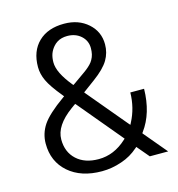

<svg xmlns="http://www.w3.org/2000/svg" viewBox="-107 -806 835 902"><g transform="rotate(-15 311.0 -355.0)"><path d="M56.6 -190.9Q56.6 -239.7 84 -281.2Q111.8 -322.8 191.4 -379.4L197.8 -383.8L192.9 -390.1Q146 -446.8 130.4 -481Q114.7 -514.6 114.7 -547.9Q114.7 -586.9 126.2 -617.2Q137.7 -647.5 160.4 -669.4Q183.1 -691.4 214.1 -702.4Q245.1 -713.4 285.2 -713.4Q355.5 -713.4 401.4 -672.4Q446.8 -631.8 446.8 -570.3Q446.8 -529.3 426.3 -494.6Q405.3 -459.5 352.1 -420.4L299.8 -381.8L293.5 -377.4L298.3 -371.1L456.5 -182.1L463.9 -173.8L468.8 -183.6Q501.5 -245.6 502.9 -320.8H569.8Q568.8 -261.7 554.2 -213.1Q539.6 -164.6 511.2 -126L507.8 -121.1L511.2 -116.7L603 -7.3H513.7L468.3 -61L463.9 -66.4L458 -61.5Q440.4 -45.9 419.9 -33.9Q399.4 -22 376 -14.2Q328.1 2.4 279.3 2.4Q178.2 2.4 117.2 -50.8Q56.6 -104 56.6 -190.9ZM279.3 -56.6Q354 -56.6 415.5 -113.3L420.9 -118.2L416.5 -123.5L243.2 -331.1L238.8 -335.9L232.9 -332L216.8 -320.3Q174.8 -289.6 153.6 -257.3Q132.3 -225.1 132.3 -190.9Q132.3 -129.9 171.9 -93.3Q211.4 -56.6 279.3 -56.6ZM190.4 -550.8Q190.4 -525.4 205.3 -495.1Q220.2 -464.8 249.5 -428.7L253.9 -423.8L259.8 -427.7L317.4 -468.3Q324.2 -473.1 330.1 -477.8Q335.9 -482.4 341.1 -487.1Q346.2 -491.7 350.6 -496.3Q355 -501 358.6 -505.6Q362.3 -510.3 364.7 -515.1Q371.6 -526.9 374.8 -540.5Q377.9 -554.2 377.9 -570.3Q377.9 -606.4 351.1 -630.4Q324.7 -653.8 284.7 -653.8Q270.5 -653.8 258.1 -650.6Q245.6 -647.5 234.9 -640.6Q224.1 -633.8 215.8 -624Q209.5 -616.7 204.6 -608.4Q199.7 -600.1 196.5 -591.1Q193.4 -582 191.9 -571.8Q190.4 -561.5 190.4 -550.8Z"/></g></svg>

Font: Vazir Light FD-UI
Style: Light-FD-UI
Weight: 300
Designer: Saber Rastikerdar
Foundry: Saber Rastikerdar
Version: Version 30.1.0